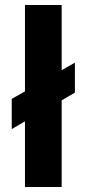

<svg xmlns="http://www.w3.org/2000/svg" viewBox="-20 -749 346 769"><path d="M80 0V-263L27 -232V-353L80 -383V-729H227V-468L280 -498V-378L227 -347V0Z"/></svg>

Font: Mona Sans
Style: Bold
Weight: 700
Designer: Deni Anggara
Foundry: GitHub
Version: Version 2.000;Glyphs 3.2.3 (3260)